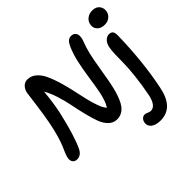

<svg xmlns="http://www.w3.org/2000/svg" viewBox="-224 -982 1510 1510"><g transform="rotate(-45 531.0 -227.5)"><path d="M976.1 -574.2Q934.6 -574.2 912.1 -598.4Q889.6 -622.6 897 -658.2Q902.8 -688 927.5 -706.1Q952.1 -724.1 984.9 -724.1Q1026.9 -724.1 1046.6 -697.8Q1066.4 -671.4 1060.1 -638.2Q1055.2 -612.8 1033.2 -593.5Q1011.2 -574.2 976.1 -574.2ZM74.2 21Q49.3 21 36.6 3.9Q23.9 -13.2 29.8 -42Q32.7 -58.1 42.7 -82.3Q52.7 -106.4 64.2 -131.8Q75.7 -157.2 91.8 -210.9Q107.9 -264.6 121.1 -333Q134.8 -400.4 149.2 -510.7Q163.6 -621.1 165 -628.9Q171.4 -660.2 191.4 -680.7Q211.4 -701.2 240.2 -701.2Q280.8 -701.2 313.2 -673.8Q345.7 -646.5 366.7 -600.8Q387.7 -555.2 404.5 -499.5Q421.4 -443.8 434.6 -382.8Q447.8 -321.8 460.2 -267.8Q472.7 -213.9 489.3 -168.2Q505.9 -122.6 525.9 -101.1Q554.2 -144 570.8 -224.1Q581.1 -274.9 594.5 -366.7Q607.9 -458.5 622.6 -522.9Q637.2 -587.4 662.1 -645Q675.8 -674.8 690.4 -687.5Q705.1 -700.2 726.1 -700.2Q749 -700.2 762 -686Q774.9 -671.9 774.9 -651.9Q774.9 -631.8 768.1 -610.8Q745.1 -552.7 732.2 -497.6Q719.2 -442.4 706.1 -359.6Q692.9 -276.9 684.1 -232.9Q674.8 -185.1 665.3 -149.7Q655.8 -114.3 641.8 -80.6Q627.9 -46.9 611.3 -25.6Q594.7 -4.4 571.3 8.3Q547.9 21 519 21Q478.5 21 448.7 -8.1Q418.9 -37.1 402.3 -82.5Q385.7 -127.9 370.4 -189.7Q355 -251.5 343.5 -311Q332 -370.6 311.8 -434.1Q291.5 -497.6 266.1 -540Q255.4 -421.9 235.8 -333Q189.9 -129.4 142.1 -27.8Q118.2 21 74.2 21ZM754.9 269Q700.2 269 673.3 246.1Q646.5 223.1 652.8 189Q657.2 168.5 669.7 157.2Q682.1 146 699.2 146Q709 146 725.1 153.6Q741.2 161.1 753.9 161.1Q780.3 161.1 799.8 136Q819.3 110.8 829.1 63Q848.1 -33.2 857.4 -119.1Q866.7 -205.1 866.9 -253.7Q867.2 -302.2 868.7 -349.6Q870.1 -397 876 -425.8Q883.8 -461.9 903.6 -480.5Q923.3 -499 945.8 -499Q969.2 -499 979.7 -485.4Q990.2 -471.7 988.8 -435.1Q982.9 -156.7 934.1 82Q897.5 269 754.9 269Z"/></g></svg>

Font: Shantell Sans Bouncy
Style: Italic
Weight: 500
Italic angle: -11.31°
Designer: Stephen Nixon, Anya Danilova, Shantell Martin
Foundry: Arrow Type
Version: Version 1.006;[9816181b4]